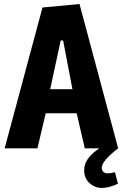

<svg xmlns="http://www.w3.org/2000/svg" viewBox="-20 -733 608 949"><path d="M563 175Q518 196 483.5 196Q449 196 422.5 172Q396 148 396 108Q396 55 457 10Q470 1 471 0H399L359 -173H206L165 0H3L190 -696L373 -713L564 0Q483 63 483 96Q483 109 491 116.5Q499 124 512.5 124Q526 124 548 118ZM338 -292 292 -533H280L228 -292Z"/></svg>

Font: Magra
Style: Bold
Weight: 600
Designer: Viviana Monsalve
Foundry: Viviana Monsalve
Version: Version 1.001